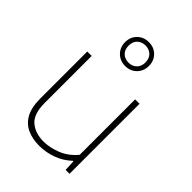

<svg xmlns="http://www.w3.org/2000/svg" viewBox="-235 -926 1047 1047"><g transform="rotate(45 289.0 -402.5)"><path d="M261 9Q209 9 168.8 -9.2Q128.5 -27.5 106 -68.2Q83.5 -109 83.5 -177.5V-540H117.5V-177.5Q117.5 -92 157.8 -58Q198 -24 262 -24Q309.5 -24 361.5 -44.8Q413.5 -65.5 452.5 -112.5V-540H486.5V0H456.5L453.5 -63H449.5Q411 -27 362.2 -9Q313.5 9 261 9ZM285 -630Q245.5 -630 219.2 -656.2Q193 -682.5 193 -722Q193 -762 219.2 -788Q245.5 -814 285 -814Q325 -814 351 -788Q377 -762 377 -722Q377 -682.5 351 -656.2Q325 -630 285 -630ZM285 -656Q313.5 -656 331.8 -673.8Q350 -691.5 350 -722Q350 -753 331.8 -770.5Q313.5 -788 285 -788Q256.5 -788 238.2 -770.5Q220 -753 220 -722Q220 -691.5 238.2 -673.8Q256.5 -656 285 -656Z"/></g></svg>

Font: Encode Sans SmExp Th
Style: Regular
Weight: 100
Width: 6
Designer: Multiple Designers
Foundry: Impallari Type
Version: Version 3.002; ttfautohint (v1.8.3) -l 8 -r 50 -G 200 -x 14 